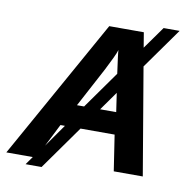

<svg xmlns="http://www.w3.org/2000/svg" viewBox="-105 -807 911 929"><g transform="rotate(10 350.5 -342.5)"><path d="M561 -524.9 649.9 0H507.3L480.5 -175.8H313L159.7 40H81.1L109.4 0H-20.5L363.8 -688H533.7L545.9 -614.3L624.5 -724.6H703.1ZM276.4 -284.2H311.5L441.9 -467.8Q435.1 -516.6 431.4 -545.2Q427.7 -573.7 427.7 -582Q422.9 -566.4 410.6 -540.5Q398.4 -514.6 379.9 -478.5ZM390.1 -284.2H469.2L455.6 -376.5ZM214.4 -175.8 158.2 -64.5 236.3 -175.8Z"/></g></svg>

Font: Arimo
Style: Italic
Weight: 400
Italic angle: -12°
Designer: Steve Matteson
Foundry: Monotype Imaging Inc.
Version: Version 1.33